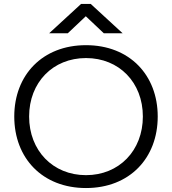

<svg xmlns="http://www.w3.org/2000/svg" viewBox="-20 -941 868 969"><path d="M414 8C634 8 776 -143 776 -353C776 -562 634 -713 414 -713C194 -713 52 -562 52 -353C52 -143 194 8 414 8ZM414 -57C247 -57 127 -181 127 -353C127 -525 247 -648 414 -648C581 -648 701 -525 701 -353C701 -181 581 -57 414 -57ZM504 -773H599L438 -921H389L228 -773H322L413 -859Z"/></svg>

Font: Absans
Style: Regular
Weight: 400
Designer: Valerio Monopoli
Version: Version 1.200;Glyphs 3.2 (3217)